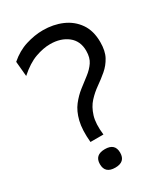

<svg xmlns="http://www.w3.org/2000/svg" viewBox="-172 -755 743 847"><g transform="rotate(-30 199.5 -331.5)"><path d="M122 -142Q116 -206 126.5 -248.5Q137 -291 158.5 -318.5Q180 -346 205 -365.5Q230 -385 253.5 -403Q277 -421 292 -443Q307 -465 307 -500Q307 -550 272 -577.5Q237 -605 183 -605Q148 -605 107.5 -590.5Q67 -576 22 -536L15 -612Q54 -646 99 -660Q144 -674 186 -674Q239 -674 283 -655Q327 -636 353.5 -598Q380 -560 380 -502Q380 -457 364.5 -428.5Q349 -400 325 -379.5Q301 -359 274.5 -340.5Q248 -322 226 -298Q204 -274 192.5 -237Q181 -200 188 -142ZM161 11Q109 11 109 -36Q109 -83 161 -83Q212 -83 212 -36Q212 11 161 11Z"/></g></svg>

Font: Bricolage Grotesque 48pt Light
Style: Regular
Weight: 300
Designer: Mathieu Triay
Foundry: Atelier Triay
Version: Version 1.000; ttfautohint (v1.8.4.7-5d5b);gftools[0.9.32]